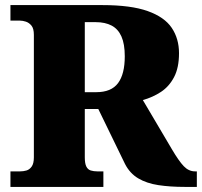

<svg xmlns="http://www.w3.org/2000/svg" viewBox="-20 -734 793 754"><path d="M21 0V-61H59Q72 -61 84 -64.5Q96 -68 104.5 -80Q113 -92 113 -116V-597Q113 -622 103.5 -633.5Q94 -645 81.5 -649Q69 -653 59 -653H21V-714H382Q494 -714 560 -690.5Q626 -667 654.5 -624.5Q683 -582 683 -525Q683 -468 663.5 -431Q644 -394 612 -373Q580 -352 541 -341L655 -148Q682 -102 701.5 -81.5Q721 -61 746 -61H753V0H706Q648 0 602 -7Q556 -14 523 -33.5Q490 -53 471 -90L366 -306H313V-116Q313 -92 319 -80Q325 -68 336.5 -64.5Q348 -61 362 -61H386V0ZM358 -372Q417 -372 443.5 -407.5Q470 -443 470 -513Q470 -561 457 -590.5Q444 -620 418.5 -633.5Q393 -647 356 -647H313V-372Z"/></svg>

Font: Noto Serif Bengali Black
Style: Regular
Weight: 900
Version: Version 2.003